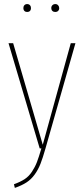

<svg xmlns="http://www.w3.org/2000/svg" viewBox="-20 -732 414 947"><path d="M113.8 -711.9Q122.6 -711.9 127.7 -706.3Q132.8 -700.7 132.8 -691.9Q132.8 -683.1 127.7 -678Q122.6 -672.9 113.8 -672.9Q105.5 -672.9 100.3 -678.2Q95.2 -683.6 95.2 -691.9Q95.2 -700.7 100.3 -706.3Q105.5 -711.9 113.8 -711.9ZM252.9 -711.9Q261.2 -711.9 266.6 -706.1Q272 -700.2 272 -691.9Q272 -683.6 266.6 -678.2Q261.2 -672.9 252.9 -672.9Q243.7 -672.9 238.3 -678.2Q232.9 -683.6 232.9 -691.9Q232.9 -700.7 238.5 -706.3Q244.1 -711.9 252.9 -711.9ZM352.1 -519 204.1 1Q190.9 47.4 179.7 75.9Q168.5 104.5 151.1 128.7Q133.8 152.8 110.8 167.7Q87.9 182.6 53.2 194.8L48.8 176.8Q81.1 165 101.8 151.4Q122.6 137.7 137.7 114.7Q152.8 91.8 162.1 67.6Q171.4 43.5 184.1 0H175.8L22 -519H44.9L190.9 -18.1L329.1 -519Z"/></svg>

Font: Fira Sans Compressed Thin
Style: Regular
Weight: 100
Width: 1
Designer: Carrois Corporate & Edenspiekermann AG
Foundry: Carrois Corporate GbR & Edenspiekermann AG
Version: Version 4.203;PS 004.203;hotconv 1.0.88;makeotf.lib2.5.64775